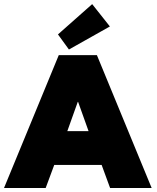

<svg xmlns="http://www.w3.org/2000/svg" viewBox="-36 -934 782 954"><path d="M256 -660H445.5L717.5 0H511L469 -114.5H233.5L191 0H-16ZM298.5 -282.5H404L352 -428H350.5ZM306.5 -688 252 -763 422 -913.5 510 -802.5Z"/></svg>

Font: League Spartan Thin Black
Style: Regular
Weight: 900
Version: Version 2.002